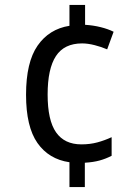

<svg xmlns="http://www.w3.org/2000/svg" viewBox="-20 -744 560 774"><path d="M323 -644Q356 -642 386 -634.5Q416 -627 438 -616L412 -545Q389 -555 361.5 -562Q334 -569 311 -569Q239 -569 205.5 -518Q172 -467 172 -363Q172 -259 206 -210.5Q240 -162 308 -162Q343 -162 372.5 -170Q402 -178 430 -191V-116Q407 -104 381.5 -97Q356 -90 322 -88V10H260V-90Q177 -102 131 -167.5Q85 -233 85 -362Q85 -493 131.5 -560Q178 -627 260 -640V-724H323Z"/></svg>

Font: Noto Sans SemiCondensed
Style: Regular
Weight: 400
Width: 4
Designer: Monotype Design Team
Foundry: Monotype Imaging Inc.
Version: Version 2.013; ttfautohint (v1.8.4.7-5d5b)